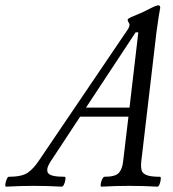

<svg xmlns="http://www.w3.org/2000/svg" viewBox="-86 -696 648 719"><path d="M-63 3Q-67 3 -66 -6Q-65 -15 -61 -24.5Q-57 -34 -53 -34Q-5 -34 17.5 -49Q40 -64 62 -98L392 -585Q399 -595 399 -604Q399 -608 395 -613Q392 -618 392 -622Q392 -624 396 -627Q400 -630 415 -636Q454 -652 476 -664Q499 -676 507 -676Q514 -676 514 -667Q512 -658 508.5 -635.5Q505 -613 500 -576L443 -91Q441 -72 444 -59.5Q447 -47 462.5 -40.5Q478 -34 513 -34Q517 -34 516 -24.5Q515 -15 511.5 -6Q508 3 503 3Q451 0 398 0Q347 0 294 3Q290 3 291 -6Q292 -15 296.5 -24.5Q301 -34 305 -34Q346 -34 359 -48.5Q372 -63 375 -91L395 -259H214L102 -89Q85 -62 94 -48Q103 -34 156 -34Q160 -34 159 -24.5Q158 -15 154 -6Q150 3 145 3Q94 0 41 0Q-10 0 -63 3ZM422 -575 236 -293H399L432 -575Z"/></svg>

Font: Junicode
Style: Italic
Weight: 400
Italic angle: -11°
Designer: Peter S. Baker
Version: Version 2.100; ttfautohint (v1.8.4)